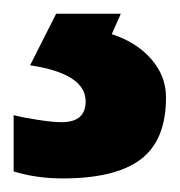

<svg xmlns="http://www.w3.org/2000/svg" viewBox="-38 -20 263 280"><path d="M204.1 122.1Q204.1 184.6 167.2 212.4Q130.4 240.2 53.2 240.2Q15.1 240.2 -18.1 230V147.9Q-4.9 151.4 17.3 154.8Q39.6 158.2 51.8 158.2Q86.9 158.2 86.9 127.9Q86.9 87.4 5.9 75.2L43.9 0H138.2L125 29.8Q161.1 41.5 182.6 66.2Q204.1 90.8 204.1 122.1Z"/></svg>

Font: CAA NEO Sans
Style: Bold
Weight: 700
Version: Version 1.10